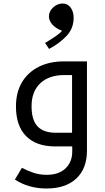

<svg xmlns="http://www.w3.org/2000/svg" viewBox="-20 -835 601 1095"><path d="M245 240Q143 240 65 189L105 122Q137 139 171.5 150.5Q206 162 247 162Q315 162 353.5 125.5Q392 89 392 29V0H294Q187 0 129 -58.5Q71 -117 71 -228Q71 -307 104.5 -364.5Q138 -422 200 -453.5Q262 -485 345 -485H476V24Q476 126 415.5 183Q355 240 245 240ZM391 -78V-407H348Q259 -407 209.5 -360Q160 -313 160 -229Q160 -151 194 -114.5Q228 -78 297 -78ZM260 -556 237 -590Q272 -611 297.5 -628.5Q323 -646 334 -660Q301 -671 280 -693.5Q259 -716 259 -741Q259 -770 283 -792.5Q307 -815 338 -815Q366 -815 383 -791.5Q400 -768 400 -734Q400 -673 360 -630.5Q320 -588 260 -556Z"/></svg>

Font: Noto Kufi Arabic
Style: Regular
Weight: 400
Designer: Monotype Design Team, David Williams, Khaled Hosny
Foundry: Google LLC
Version: Version 2.109; ttfautohint (v1.8.4.7-5d5b)